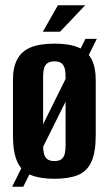

<svg xmlns="http://www.w3.org/2000/svg" viewBox="-20 -668 419 726"><path d="M26 38 303 -521H346L68 38ZM186 8Q132 8 97 -6Q62 -20 45.5 -56Q29 -92 29 -156V-366Q29 -413 45 -443.5Q61 -474 95.5 -488.5Q130 -503 186 -503Q242 -503 276.5 -488.5Q311 -474 326.5 -443.5Q342 -413 342 -366V-156Q342 -92 325.5 -56Q309 -20 274.5 -6Q240 8 186 8ZM186 -59Q204 -59 213 -66.5Q222 -74 225 -87.5Q228 -101 228 -118V-378Q228 -395 225 -408Q222 -421 213 -428.5Q204 -436 186 -436Q168 -436 158.5 -428.5Q149 -421 146 -408Q143 -395 143 -378V-118Q143 -101 146 -87.5Q149 -74 158.5 -66.5Q168 -59 186 -59ZM142 -548 199 -648H302L207 -548Z"/></svg>

Font: Alumni Sans
Style: Bold
Weight: 700
Designer: Robert E. Leuschke
Foundry: Robert E. Leuschke
Version: Version 1.018